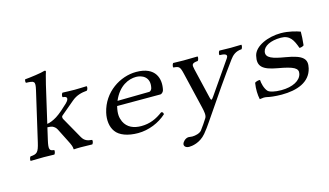

<svg xmlns="http://www.w3.org/2000/svg" viewBox="-101 -1038 2762 1610"><g transform="rotate(-15 1280.0 -233.0)"><path d="M151.5 -132C132.3 -49 119 -39 62.1 -35C54.7 -29 48.9 -4 53.5 2C95.8 1 124.1 0 169 0C204.5 0 216.8 1 259.5 2C266.9 -4 272.7 -29 268.1 -35C228 -39 219.3 -49 238.5 -132L262 -234C284.8 -233 294.6 -232 304.6 -228C320 -221 333.5 -210 342.3 -192L397.9 -82C420.8 -38 426.6 -20 426.7 -3C427 0 426.5 2 429.5 2C451.8 1 456 0 489 0C524 0 555.8 1 588.5 2C597.2 -5 602.5 -28 597.1 -35C560 -39 533.4 -45 511.9 -82L407.6 -267C404.8 -272 402.6 -280 404 -286C405 -290 405.6 -293 410.6 -297L528.4 -396C570.4 -431.2 614.8 -441 660.7 -445C669.4 -452 674.7 -475 669.3 -482C628 -481 603.6 -479 563.6 -479C521.6 -479 500 -481 459.3 -482C450.7 -475 445.4 -452 450.7 -445C511.8 -441 476.6 -401 463.6 -388C430.2 -356 387.2 -317 353.3 -296C323 -277 289.9 -264 268.5 -262L342.6 -583C357.6 -648 370.8 -688 370.8 -688C372.5 -695 369.1 -698 360.1 -698C332.8 -688 226.6 -674 185.9 -671C182.1 -663 180.4 -647 185 -641C257.3 -638 267.8 -636 250.1 -559Z M887.3 -296C938 -416 1024.9 -450 1088.9 -450C1136.9 -450 1210.4 -422 1188.3 -326C1186 -316 1176.3 -300.2 1162.3 -300ZM1216.2 -109C1159.2 -66 1101.2 -40 1026.2 -40C962 -40 906.3 -62 878.7 -120C862.5 -158 857.6 -189 872.9 -255H1247.9C1261.9 -255 1275.8 -272 1278.6 -284C1300.3 -378 1270.1 -490 1100.1 -490C962.1 -490 809.2 -395 770.2 -226C755.9 -164 762.8 -103 794.1 -61C825.7 -16 896.7 10 984.7 10C1078.7 10 1170.7 -29 1234.1 -87C1233.6 -98 1230.9 -108 1216.2 -109Z M1517.1 160C1540.5 132 1561 104 1580.9 74C1711.5 -119 1818 -273 1900.9 -385C1922.6 -414 1950 -442 2003.7 -445C2011.1 -451 2016.9 -476 2012.3 -482C1985 -481 1949.8 -480 1919.8 -480C1881.8 -480 1851 -481 1821.3 -482C1813.9 -476 1808.1 -451 1812.7 -445C1848.5 -444 1889.4 -439 1865.3 -404L1671.6 -124C1650.7 -93.7 1647 -94.5 1639.9 -125L1578.7 -384C1569.3 -426 1567.6 -440 1623.7 -445C1631.1 -451 1636.9 -476 1632.3 -482C1592 -481 1548.8 -480 1509.8 -480C1472.8 -480 1442 -481 1420.3 -482C1412.9 -476 1407.1 -451 1411.7 -445C1459.8 -441 1468.1 -438 1483.3 -374L1557.9 -60C1566.5 -24 1573.8 14 1561.1 34C1540.5 67 1521.1 95 1497.9 126C1481.3 146 1443.2 155 1416.2 155C1401.2 155 1396.9 152 1384.9 152C1353.9 152 1331 182 1328 195C1323.1 216 1340.4 232 1369.4 232C1392.4 232 1463.3 224 1517.1 160Z M2041.2 -144C2032.5 -89 2034.7 -42 2043.2 -1C2055.7 -3 2072.2 -5 2078.2 -5C2086.2 -5 2100 -4.2 2107.5 -2C2124.8 3 2175.2 10 2231.7 10C2365.7 10 2480 -30.5 2506.5 -145C2524 -221 2495.1 -259.9 2343.8 -285C2238.3 -302.5 2174.1 -321 2187 -377C2197 -420 2254.6 -453 2346.6 -453C2425.1 -453 2450.8 -402 2476.2 -330C2492 -329 2506.3 -335 2515 -342C2519.8 -389 2522.6 -427 2522 -459C2490.1 -470.5 2426.1 -490 2355.1 -490C2246.1 -490 2126.8 -441 2108.3 -361C2087.9 -272.5 2127.3 -235.4 2255.2 -213C2392.1 -189 2429.8 -168 2418.7 -120C2406 -65 2338.2 -27 2238.2 -27C2181.2 -27 2137.8 -38 2123.2 -53C2100 -78 2087.6 -128 2087 -156C2073.5 -158 2052.3 -153 2041.2 -144Z"/></g></svg>

Font: Linux Libertine Mono O
Style: Mono Oblique
Weight: 400
Italic angle: -13°
Designer: Philipp H. Poll
Foundry: Philipp H. Poll
Version: Version 5.1.7